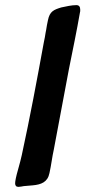

<svg xmlns="http://www.w3.org/2000/svg" viewBox="-20 -736 333 749"><path d="M39 -21C39 -12 43 -7 52 -7C59 -7 66 -9 73 -10C84 -11 96 -12 108 -13C140 -16 166 -25 173 -61C180 -92 183 -122 190 -153C210 -258 229 -362 249 -467C264 -542 279 -613 292 -688C293 -690 293 -693 293 -698C293 -710 288 -716 278 -716C259 -716 238 -711 219 -707C190 -698 174 -692 167 -657C164 -644 162 -632 160 -619L158 -609C156 -596 154 -584 151 -571C124 -423 97 -278 65 -131C62 -119 57 -96 50 -73C43 -49 39 -29 39 -21Z"/></svg>

Font: Bangerz
Style: Regular
Weight: 400
Designer: vernon adams
Foundry: Vernon Adams
Version: Version 2.10;December 28, 2023;FontCreator 13.0.0.2683 64-bi